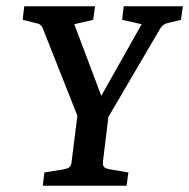

<svg xmlns="http://www.w3.org/2000/svg" viewBox="-20 -590 601 610"><path d="M237 -194 116 -500Q114 -505 109 -510Q104 -515 96 -516L52 -527L57 -570H282L276 -527L216 -513L313 -256H285L430 -513L368 -527L373 -570H561L555 -527L514 -517Q498 -514 490 -501L310 -194ZM116 0 121 -42 182 -52Q194 -54 200.5 -59Q207 -64 208 -80L227 -232H326L307 -76Q306 -64 311 -59Q316 -54 330 -52L388 -42L382 0Z"/></svg>

Font: Yrsa Medium
Style: Italic
Weight: 500
Italic angle: -7.10001°
Designer: Anna Giedrys (Yrsa+Rasa design), David Brezina (Yrsa art-direction, Rasa art-direction, design)
Foundry: Rosetta Type Foundry
Version: Version 2.004